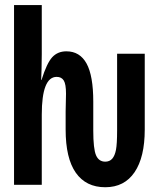

<svg xmlns="http://www.w3.org/2000/svg" viewBox="-20 -745 640 774"><path d="M404.3 9.8Q326.7 9.8 285.6 -48.6Q244.6 -106.9 244.6 -222.7V-295.9L246.1 -367.2Q246.1 -405.8 237.1 -420.4Q228 -435.1 208.5 -435.1Q148.4 -435.1 148.4 -282.7V0H36.6V-724.6H148.4V-526.9L147.5 -465.8L146 -422.9H147.5Q168.5 -490.2 190.4 -514.2Q212.4 -538.1 247.6 -538.1Q301.8 -538.1 328.9 -489Q356 -439.9 356 -335V-218.8Q356 -144.5 367.2 -118.9Q378.4 -93.3 404.3 -93.3Q421.9 -93.3 432.4 -105.2Q442.9 -117.2 447.5 -140.9Q452.1 -164.6 452.1 -218.8V-528.3H563.5V-222.7Q563.5 -111.3 522.5 -50.8Q481.4 9.8 404.3 9.8Z"/></svg>

Font: Liberation Mono
Style: Bold
Weight: 700
Monospace: yes
Designer: Steve Matteson
Foundry: Ascender Corporation
Version: Version 2.1.5